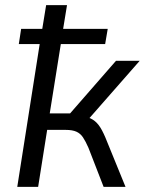

<svg xmlns="http://www.w3.org/2000/svg" viewBox="-20 -725 562 745"><path d="M47 0 134 -554H53L62 -613H144L159 -705H240L225 -613H398L388 -554H216L173 -285H252L430 -489H522L315 -253L298 -275Q324 -271 340.5 -260.5Q357 -250 369.5 -230Q382 -210 396 -174L467 0H382L323 -152Q312 -177 302 -192Q292 -207 276.5 -214Q261 -221 235 -221H163L128 0Z"/></svg>

Font: Nunito Sans 10pt SemiCondensed
Style: Italic
Weight: 400
Width: 4
Italic angle: -9°
Designer: Vernon Adams
Foundry: Vernon Adams
Version: Version 3.101;gftools[0.9.27]